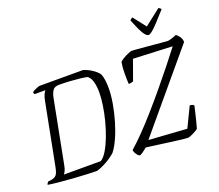

<svg xmlns="http://www.w3.org/2000/svg" viewBox="-154 -1146 1547 1357"><g transform="rotate(-20 620.0 -467.0)"><path d="M356 0Q327 0 279 -2.5Q231 -5 177 -8.5Q123 -12 74 -17Q25 -22 -6 -27Q-3 -40 7 -48L32 -51Q56 -55 69 -69.5Q82 -84 91 -133L179 -586Q185 -619 193.5 -637Q202 -655 209 -661H128Q126 -662 124 -666.5Q122 -671 122 -678Q128 -683 140 -689Q152 -695 164 -699.5Q176 -704 181 -704H506Q536 -696 568 -675.5Q600 -655 617 -632Q627 -609 630.5 -580Q634 -551 634 -523Q634 -471 623 -407.5Q612 -344 593.5 -281.5Q575 -219 551 -166Q527 -113 502 -82Q471 -54 429 -31Q387 -8 356 0ZM127 -56H405Q429 -71 452 -109Q475 -147 495 -199Q515 -251 530 -308.5Q545 -366 553 -420.5Q561 -475 561 -517Q561 -559 552.5 -593.5Q544 -628 522 -646Q503 -651 468 -655Q433 -659 392 -661.5Q351 -664 312 -664Q278 -664 264.5 -644.5Q251 -625 244 -591L152 -116Q148 -92 140 -76.5Q132 -61 127 -56ZM679 0Q673 0 664.5 -9Q656 -18 649.5 -30.5Q643 -43 643 -53Q684 -88 736.5 -142Q789 -196 847 -262Q905 -328 963 -398Q1017 -463 1068 -527Q1119 -591 1160 -645L866 -658L812 -508Q809 -506 799.5 -503.5Q790 -501 777 -501Q775 -531 775 -578.5Q775 -626 782 -665Q793 -676 813 -687.5Q833 -699 851.5 -706.5Q870 -714 876 -714Q884 -714 911.5 -712Q939 -710 975.5 -706.5Q1012 -703 1048 -700Q1084 -697 1109.5 -694.5Q1135 -692 1139 -692Q1150 -692 1171.5 -699Q1193 -706 1208 -713Q1221 -704 1233.5 -686Q1246 -668 1246 -646L772 -81L1058 -62L1130 -211Q1142 -211 1150 -207.5Q1158 -204 1161 -200Q1156 -177 1149 -147Q1142 -117 1134.5 -88Q1127 -59 1121 -38Q1104 -25 1077.5 -12.5Q1051 0 1039 0Q1029 0 998 -3.5Q967 -7 926.5 -12.5Q886 -18 845.5 -23.5Q805 -29 775 -33Q745 -37 736 -38Q717 -22 701 -11Q685 0 679 0ZM1028 -778Q1012 -778 992.5 -809Q973 -840 942 -918Q945 -921 949 -925.5Q953 -930 962 -934L1036 -839L1158 -934Q1165 -930 1170 -925.5Q1175 -921 1176 -918Q1129 -865 1100.5 -835Q1072 -805 1055 -791.5Q1038 -778 1028 -778Z"/></g></svg>

Font: Texturina 72pt 72pt ExtraLight
Style: Italic
Weight: 200
Italic angle: -11°
Designer: Guillermo Torres Carreño
Foundry: Omnibus-Type
Version: Version 1.002; ttfautohint (v1.8.3)